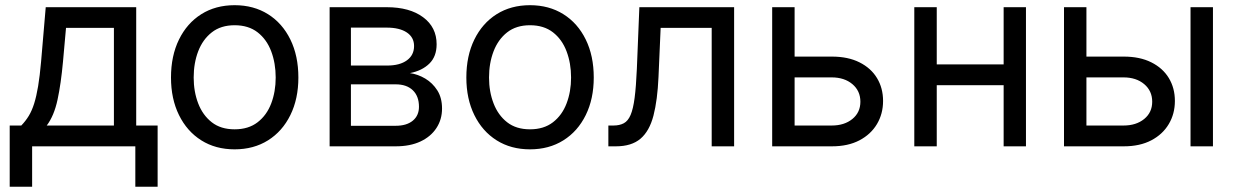

<svg xmlns="http://www.w3.org/2000/svg" viewBox="-20 -567 4793 744"><path d="M17.6 156.7V-80.6H62.5Q79.1 -97.7 91.3 -117.7Q103.5 -137.7 112.3 -165.5Q121.1 -193.4 127.7 -232.9Q134.3 -272.5 139.2 -328.1L157.2 -539.1H507.8V-80.6H590.8V156.7H504.4V0H104.5V156.7ZM161.1 -80.6H421.4V-459H235.8L224.1 -328.1Q216.3 -242.7 202.9 -180.4Q189.5 -118.2 161.1 -80.6Z M889.2 11.7Q815.4 11.7 760 -23.2Q704.6 -58.1 673.6 -121.1Q642.6 -184.1 642.6 -266.6Q642.6 -350.6 673.6 -413.8Q704.6 -477.1 760 -512Q815.4 -546.9 889.2 -546.9Q962.9 -546.9 1018.6 -512Q1074.2 -477.1 1105.2 -413.8Q1136.2 -350.6 1136.2 -266.6Q1136.2 -184.1 1105.2 -121.1Q1074.2 -58.1 1018.6 -23.2Q962.9 11.7 889.2 11.7ZM889.2 -65.9Q942.9 -65.9 978.3 -93.3Q1013.7 -120.6 1031 -166.3Q1048.3 -211.9 1048.3 -266.6Q1048.3 -321.8 1031 -367.9Q1013.7 -414.1 978.3 -441.7Q942.9 -469.2 889.2 -469.2Q835.9 -469.2 800.8 -441.7Q765.6 -414.1 748 -368.2Q730.5 -322.3 730.5 -266.6Q730.5 -211.9 748 -166.3Q765.6 -120.6 800.5 -93.3Q835.4 -65.9 889.2 -65.9Z M1257.3 0V-539.1H1478.5Q1567.4 -539.1 1619.6 -500.2Q1671.9 -461.4 1671.9 -395.5Q1671.9 -348.1 1643.8 -320.6Q1615.7 -293 1568.4 -283.7Q1599.6 -279.3 1627.9 -262.5Q1656.2 -245.6 1674.6 -216.8Q1692.9 -188 1692.9 -146.5Q1692.9 -104 1671.1 -70.8Q1649.4 -37.6 1609.4 -18.8Q1569.3 0 1513.2 0ZM1339.8 -79.6H1513.2Q1555.7 -79.6 1579.6 -99.4Q1603.5 -119.1 1603.5 -153.3Q1603.5 -194.3 1579.6 -217.3Q1555.7 -240.2 1513.2 -240.2H1339.8ZM1339.8 -313H1480Q1529.3 -313 1556.9 -333.3Q1584.5 -353.5 1584.5 -388.7Q1584.5 -422.4 1556.4 -441.2Q1528.3 -460 1478.5 -460H1339.8Z M2033.7 11.7Q1960 11.7 1904.5 -23.2Q1849.1 -58.1 1818.1 -121.1Q1787.1 -184.1 1787.1 -266.6Q1787.1 -350.6 1818.1 -413.8Q1849.1 -477.1 1904.5 -512Q1960 -546.9 2033.7 -546.9Q2107.4 -546.9 2163.1 -512Q2218.8 -477.1 2249.8 -413.8Q2280.8 -350.6 2280.8 -266.6Q2280.8 -184.1 2249.8 -121.1Q2218.8 -58.1 2163.1 -23.2Q2107.4 11.7 2033.7 11.7ZM2033.7 -65.9Q2087.4 -65.9 2122.8 -93.3Q2158.2 -120.6 2175.5 -166.3Q2192.9 -211.9 2192.9 -266.6Q2192.9 -321.8 2175.5 -367.9Q2158.2 -414.1 2122.8 -441.7Q2087.4 -469.2 2033.7 -469.2Q1980.5 -469.2 1945.3 -441.7Q1910.2 -414.1 1892.6 -368.2Q1875 -322.3 1875 -266.6Q1875 -211.9 1892.6 -166.3Q1910.2 -120.6 1945.1 -93.3Q1980 -65.9 2033.7 -65.9Z M2337.4 0V-80.6H2356.9Q2380.9 -80.6 2397.2 -89.4Q2413.6 -98.1 2423.6 -121.6Q2433.6 -145 2439.2 -188.2Q2444.8 -231.4 2447.8 -299.8L2457.5 -539.1H2824.7V0H2737.8V-459H2540L2531.7 -269Q2527.8 -179.2 2512.2 -119.1Q2496.6 -59.1 2461.9 -29.5Q2427.2 0 2366.7 0Z M3045.9 -347.7H3203.6Q3266.1 -347.7 3310.5 -325.4Q3355 -303.2 3378.4 -264.4Q3401.9 -225.6 3401.9 -175.8Q3401.9 -126 3378.2 -86.2Q3354.5 -46.4 3310.3 -23.2Q3266.1 0 3203.6 0H2972.2V-539.1H3059.1V-80.6H3202.6Q3252 -80.6 3283 -106Q3314 -131.3 3314 -172.9Q3314 -214.8 3283 -241Q3252 -267.1 3202.6 -267.1H3045.9Z M3888.7 -317.4V-236.8H3588.9V-317.4ZM3609.9 -539.1V0H3522.9V-539.1ZM3955.6 -539.1V0H3869.1V-539.1Z M4176.8 -347.7H4334.5Q4397 -347.7 4441.4 -325.4Q4485.8 -303.2 4509.3 -264.4Q4532.7 -225.6 4532.7 -175.8Q4532.7 -126 4509 -86.2Q4485.4 -46.4 4441.2 -23.2Q4397 0 4334.5 0H4103V-539.1H4189.9V-80.6H4333.5Q4382.8 -80.6 4413.8 -106Q4444.8 -131.3 4444.8 -172.9Q4444.8 -214.8 4413.8 -241Q4382.8 -267.1 4333.5 -267.1H4176.8ZM4593.3 0V-539.1H4680.2V0Z"/></svg>

Font: Inter 18pt
Style: Regular
Weight: 400
Designer: Rasmus Andersson
Foundry: rsms
Version: Version 4.001;git-66647c0bb